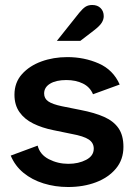

<svg xmlns="http://www.w3.org/2000/svg" viewBox="-20 -737 537 770"><path d="M253 13Q201 13 154.5 -1.5Q108 -16 74 -44Q40 -72 23 -113L131 -153Q140 -117 176 -98.5Q212 -80 254 -80Q295 -80 325.5 -96Q356 -112 356 -141Q356 -164 336 -177.5Q316 -191 267 -200L194 -215Q149 -224 113.5 -241.5Q78 -259 58 -287.5Q38 -316 38 -357Q38 -406 68 -439.5Q98 -473 146 -490.5Q194 -508 250 -508Q318 -508 376 -482.5Q434 -457 460 -398L353 -359Q341 -388 312.5 -402Q284 -416 246 -416Q205 -416 181 -401.5Q157 -387 157 -362Q157 -342 173.5 -330.5Q190 -319 228 -311L303 -296Q360 -285 398 -268Q436 -251 455.5 -222.5Q475 -194 475 -148Q475 -97 445 -61Q415 -25 365 -6Q315 13 253 13ZM208 -573 298 -686Q312 -703 323 -710Q334 -717 350 -717Q371 -717 383.5 -704.5Q396 -692 396 -672Q396 -659 388 -646Q380 -633 358 -616L302 -573Z"/></svg>

Font: Atkinson Hyperlegible Next SemiBold
Style: Regular
Weight: 600
Designer: Elliott Scott, Megan Eiswerth, Linus Boman, Theodore Petrosky, Letters from Sweden
Foundry: Applied Design Works, Letters from Sweden
Version: Version 2.001